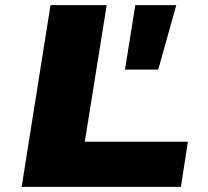

<svg xmlns="http://www.w3.org/2000/svg" viewBox="-20 -725 807 745"><path d="M64 0 176 -705H394L309 -175H709L682 0ZM465 -455 505 -705H664L594 -455Z"/></svg>

Font: Nunito Sans 7pt Expanded Black
Style: Italic
Weight: 900
Width: 7
Italic angle: -9°
Designer: Vernon Adams
Foundry: Vernon Adams
Version: Version 3.101;gftools[0.9.27]